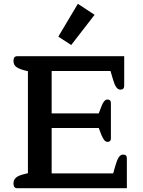

<svg xmlns="http://www.w3.org/2000/svg" viewBox="-20 -991 751 1011"><path d="M478 -913 355 -754 287 -798 390 -971ZM70 0Q51 0 51 -25Q51 -44 64 -55.5Q77 -67 107 -74L127 -79V-616L107 -621Q77 -629 64 -640Q51 -651 51 -670Q51 -695 70 -695H634V-539Q634 -519 614 -519Q601 -519 591.5 -533Q582 -547 573 -579L562 -617H252V-394H500L515 -433Q528 -467 546 -467Q555 -467 559.5 -462Q564 -457 564 -449V-262Q564 -244 546 -244Q537 -244 530 -252Q523 -260 515 -278L500 -317H252V-78H576L587 -117Q596 -149 605.5 -163Q615 -177 628 -177Q639 -177 643.5 -172Q648 -167 648 -157V0Z"/></svg>

Font: Maitree Semibold
Style: Regular
Weight: 600
Designer: CadsonDemak Team
Foundry: CadsonDemak
Version: Version 1.010